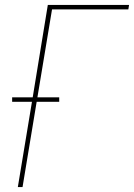

<svg xmlns="http://www.w3.org/2000/svg" viewBox="-20 -755 541 775"><path d="M52 0 109 -344H29V-362H112L173 -735H501L498 -717H190L131 -362H219V-344H128L71 0Z"/></svg>

Font: Iosevka Curly Thin Oblique
Style: Regular
Weight: 100
Italic angle: -9°
Monospace: yes
Designer: Belleve Invis
Foundry: Belleve Invis
Version: Version 11.1.0; ttfautohint (v1.8.3)